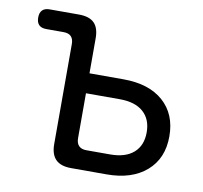

<svg xmlns="http://www.w3.org/2000/svg" viewBox="-66 -621 733 692"><g transform="rotate(10 300.0 -275.0)"><path d="M243 -348H367Q461 -348 513.5 -301.5Q566 -255 566 -174Q566 -93 512.5 -46.5Q459 0 367 0H237Q199 0 180.5 -18.5Q162 -37 162 -75V-441Q162 -459 153 -468.5Q144 -478 125 -478H62Q44 -478 35 -487Q26 -496 26 -514Q26 -532 35 -541Q44 -550 62 -550H169Q207 -550 225 -532Q243 -514 243 -476ZM243 -111Q243 -92 252.5 -82.5Q262 -73 280 -73H367Q423 -73 453 -99.5Q483 -126 483 -174Q483 -222 453 -248.5Q423 -275 367 -275H243Z"/></g></svg>

Font: Maple Mono NL Light
Style: Regular
Weight: 300
Monospace: yes
Designer: subframe7536
Version: Version 7.000